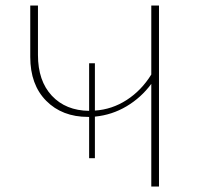

<svg xmlns="http://www.w3.org/2000/svg" viewBox="-20 -678 719 698"><path d="M558 -658V0H530V-373Q493 -323 440 -291.5Q387 -260 325 -254V-103H304V-253H300Q206 -253 148 -311.5Q90 -370 90 -471V-658H118V-478Q118 -384 168.5 -330Q219 -276 304 -275V-448H325V-276Q387 -280 440.5 -314.5Q494 -349 530 -407V-658Z"/></svg>

Font: Ysabeau SC Extralight
Style: Regular
Weight: 200
Designer: Christian Thalmann (Catharsis Fonts)
Version: Version 0.003